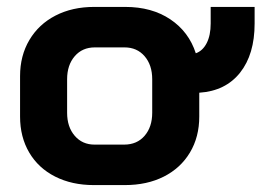

<svg xmlns="http://www.w3.org/2000/svg" viewBox="-20 -527 765 555"><path d="M716 -507V-459Q716 -370 674 -317Q632 -264 556 -259V-190Q556 -131 529 -86Q502 -41 453.5 -16.5Q405 8 341 8H251Q188 8 139.5 -16.5Q91 -41 64.5 -86Q38 -131 38 -190V-307Q38 -366 65 -411.5Q92 -457 140.5 -482Q189 -507 252 -507H342Q419 -507 472.5 -471Q526 -435 546 -373Q566 -380 577.5 -402.5Q589 -425 589 -459V-507ZM420 -298Q420 -339 398 -364.5Q376 -390 340 -390H254Q218 -390 196 -364.5Q174 -339 174 -298V-201Q174 -160 196 -134.5Q218 -109 253 -109H339Q376 -109 398 -134.5Q420 -160 420 -201Z"/></svg>

Font: Stavian Bold
Style: Bold
Weight: 700
Version: Version 1.000; ttfautohint (v1.6)